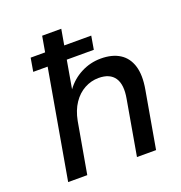

<svg xmlns="http://www.w3.org/2000/svg" viewBox="-130 -832 890 944"><g transform="rotate(-20 315.5 -360.0)"><path d="M91 -568 103 -638H420L408 -568ZM67 0 193 -720H293L241 -422Q273 -466 321.5 -491Q370 -516 425 -516Q484 -516 523 -491.5Q562 -467 577 -418.5Q592 -370 579 -297L527 0H427L477 -286Q490 -357 465.5 -393.5Q441 -430 382 -430Q343 -430 308 -411Q273 -392 248.5 -355.5Q224 -319 214 -267L167 0Z"/></g></svg>

Font: DM Sans Medium
Style: Italic
Weight: 500
Italic angle: -10°
Designer: Colophon Foundry, Jonny Pinhorn
Foundry: Colophon Foundry
Version: Version 4.004;gftools[0.9.30]